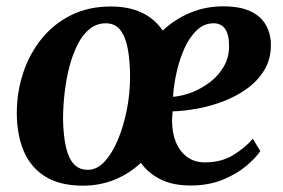

<svg xmlns="http://www.w3.org/2000/svg" viewBox="-20 -576 893 606"><path d="M241.5 10Q171 10 125 -17.5Q79 -45 56.2 -96.2Q33.5 -147.5 33 -218Q33 -286 53.5 -347Q74 -408 112.5 -455Q151 -502 205.8 -528.8Q260.5 -555.5 329 -555.5Q387 -555.5 427.8 -536Q468.5 -516.5 493.5 -479.5Q532 -515.5 580.5 -535.8Q629 -556 684.5 -556Q736.5 -556 769.5 -540.8Q802.5 -525.5 818.2 -498.8Q834 -472 835 -438.5Q836 -392 815.5 -357Q795 -322 761 -297.2Q727 -272.5 685.5 -256.5Q644 -240.5 602 -233Q560 -225.5 525 -224.5Q524.5 -217.5 523.8 -210.5Q523 -203.5 523 -196.5Q523 -157 535.2 -127.2Q547.5 -97.5 570.8 -80.5Q594 -63.5 626.5 -63.5Q678 -63.5 715.2 -86Q752.5 -108.5 778 -138L801.5 -99Q787.5 -78 757.5 -52.5Q727.5 -27 683 -8.8Q638.5 9.5 581 9.5Q525.5 9.5 487 -9.8Q448.5 -29 424.5 -62Q388.5 -28 342 -9Q295.5 10 241.5 10ZM257.5 -40Q286 -40 310.2 -66.2Q334.5 -92.5 352.5 -135.8Q370.5 -179 380.5 -230.5Q390.5 -282 390.5 -332.5Q390.5 -381 383.8 -419.5Q377 -458 360.5 -480.2Q344 -502.5 314 -502.5Q285.5 -502.5 263.2 -484.8Q241 -467 225.2 -436Q209.5 -405 199.2 -366Q189 -327 184 -283.8Q179 -240.5 179 -198.5Q180 -148 188 -112.5Q196 -77 212.8 -58.5Q229.5 -40 257.5 -40ZM526 -270.5Q554 -272.5 584.8 -284.2Q615.5 -296 642.5 -316.5Q669.5 -337 686.2 -365.8Q703 -394.5 703 -430.5Q703 -467 690.5 -484.8Q678 -502.5 654.5 -502.5Q624 -502.5 601 -480.5Q578 -458.5 562.2 -423.5Q546.5 -388.5 537.5 -348.2Q528.5 -308 526 -270.5Z"/></svg>

Font: Merriweather 48pt
Style: Bold Italic
Weight: 700
Italic angle: -7.8°
Version: Version 2.101